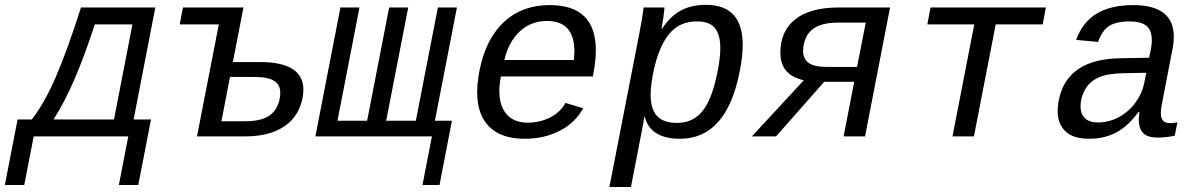

<svg xmlns="http://www.w3.org/2000/svg" viewBox="-99 -559 4920 787"><path d="M443.8 -459H289.6Q247.6 -330.1 206.8 -235.4Q166 -140.6 120.6 -69.3H368.2ZM467.8 199.2H388.2L426.8 0H39.1L0.5 199.2H-79.1L-26.9 -69.3H31.2Q82.5 -134.3 130.1 -244.4Q177.7 -354.5 232.9 -528.3H537.6L448.7 -69.3H520Z M966.8 -304.7Q1144.5 -304.7 1144.5 -190.9Q1144.5 -153.3 1128.4 -115.7Q1112.3 -78.1 1082 -52.7Q1051.8 -27.3 1008.1 -13.7Q964.4 0 908.2 0H708.5L797.9 -459H637.7L650.9 -528.3H898.9L855.5 -304.7ZM808.6 -62H907.2Q957 -62 988 -75.7Q1019 -89.4 1034.4 -117.7Q1049.8 -146 1049.8 -178.7Q1049.8 -212.4 1024.4 -228Q999 -243.7 942.9 -243.7H843.8Z M1193.8 0 1296.4 -528.3H1374.5L1284.2 -64H1405.8L1496.1 -528.3H1574.2L1483.9 -64H1605.5L1695.8 -528.3H1773.9L1683.6 -64H1753.4L1702.6 199.2H1632.8L1671.4 0Z M1954.1 -245.6Q1947.8 -211.9 1947.8 -186.5Q1947.8 -123.5 1978.3 -89.8Q2008.8 -56.2 2064 -56.2Q2113.8 -56.2 2156 -77.6Q2198.2 -99.1 2218.8 -137.2L2291.5 -115.2Q2257.8 -54.7 2194.6 -22.5Q2131.3 9.8 2051.3 9.8Q1956.5 9.8 1906.7 -39.3Q1856.9 -88.4 1856.9 -180.7Q1856.9 -241.2 1876.5 -311.8Q1896 -382.3 1935.1 -433.8Q1974.1 -485.4 2029.3 -511.7Q2084.5 -538.1 2154.8 -538.1Q2343.3 -538.1 2343.3 -353Q2343.3 -308.6 2333 -257.3L2331.1 -245.6ZM2143.1 -473.1Q2078.1 -473.1 2032 -430.7Q1985.8 -388.2 1968.3 -313H2253.4L2255.4 -348.1Q2255.4 -473.1 2143.1 -473.1Z M2688 9.8Q2567.4 9.8 2543.9 -80.1H2541.5Q2541.5 -75.2 2537.6 -52.7Q2533.7 -30.3 2487.3 207.5H2398.9L2521 -418.9Q2534.2 -485.4 2539.1 -528.3H2624.5Q2624.5 -518.6 2620.1 -487.5Q2615.7 -456.5 2612.8 -441.4H2614.7Q2648.9 -492.7 2691.7 -515.9Q2734.4 -539.1 2794.9 -539.1Q2945.3 -539.1 2945.3 -375Q2945.3 -328.6 2933.1 -266.6Q2879.4 9.8 2688 9.8ZM2853.5 -362.8Q2853.5 -415.5 2831.8 -443.4Q2810.1 -471.2 2758.8 -471.2Q2711.4 -471.2 2678.5 -450.4Q2645.5 -429.7 2621.3 -386.5Q2597.2 -343.3 2582.5 -279.1Q2567.9 -214.8 2567.9 -170.9Q2567.9 -111.8 2594.2 -83.5Q2620.6 -55.2 2676.8 -55.2Q2733.9 -55.2 2771.2 -93.3Q2808.6 -131.3 2831.1 -216.8Q2853.5 -302.2 2853.5 -362.8Z M3279.3 -223.6 3082 0H2982.9L3195.8 -230Q3099.6 -251.5 3099.6 -342.3Q3099.6 -431.6 3160.9 -480Q3222.2 -528.3 3338.4 -528.3H3549.3L3446.8 0H3358.9L3402.3 -223.6ZM3449.7 -466.3H3335.4Q3287.1 -466.3 3255.9 -453.1Q3224.6 -439.9 3208.7 -412.4Q3192.9 -384.8 3192.9 -350.1Q3192.9 -317.4 3215.8 -301Q3238.8 -284.7 3290.5 -284.7H3414.1Z M3715.3 -528.3H4188L4174.8 -459H3982.4L3893.1 0H3805.2L3894.5 -459H3702.1Z M4697.8 -54.2Q4710.9 -54.2 4727.1 -57.6L4716.3 -2.9Q4682.1 4.9 4647 4.9Q4604.5 4.9 4586.7 -13.7Q4568.8 -32.2 4568.8 -69.3L4571.3 -101.1H4568.4Q4524.9 -41.5 4476.3 -15.9Q4427.7 9.8 4365.2 9.8Q4300.3 9.8 4268.3 -20.5Q4236.3 -50.8 4236.3 -104Q4236.3 -124 4240.7 -147.5Q4273.9 -317.9 4496.1 -320.3L4611.3 -322.3Q4619.6 -361.8 4620.8 -372.3Q4622.1 -382.8 4622.1 -394.5Q4622.1 -436 4599.6 -453.6Q4577.1 -471.2 4532.2 -471.2Q4475.6 -471.2 4446.5 -451.9Q4417.5 -432.6 4402.3 -387.2L4312 -395.5Q4338.4 -468.3 4396.2 -503.2Q4454.1 -538.1 4546.4 -538.1Q4712.4 -538.1 4712.4 -407.7Q4712.4 -385.7 4707.5 -360.4L4663.6 -132.8Q4659.2 -111.8 4659.2 -95.7Q4659.2 -75.2 4668 -64.7Q4676.8 -54.2 4697.8 -54.2ZM4400.9 -57.1Q4447.3 -57.1 4487.8 -79.3Q4528.3 -101.6 4555.7 -139.2Q4583 -176.8 4590.8 -217.3L4599.6 -260.7L4506.3 -258.8Q4440.4 -257.8 4404.1 -241.5Q4367.7 -225.1 4348.9 -192.6Q4330.1 -160.2 4330.1 -122.6Q4330.1 -92.3 4347.9 -74.7Q4365.7 -57.1 4400.9 -57.1Z"/></svg>

Font: Liberation Mono
Style: Italic
Weight: 400
Italic angle: -12°
Monospace: yes
Designer: Steve Matteson
Foundry: Ascender Corporation
Version: Version 2.1.5